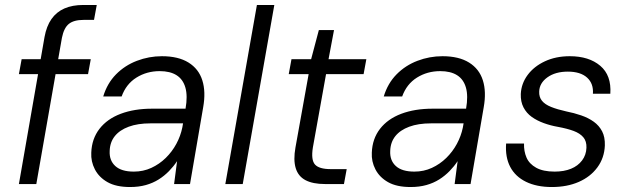

<svg xmlns="http://www.w3.org/2000/svg" viewBox="-20 -740 2524 772"><path d="M56 0 159 -591Q167 -635 187 -663.5Q207 -692 239 -706Q271 -720 315 -720H369L358 -660H316Q277 -660 257 -644Q237 -628 229 -588L126 0ZM56 -442 67 -502H345L334 -442Z M503 12Q447 12 412.5 -7.5Q378 -27 361.5 -59Q345 -91 347 -126Q349 -182 380 -222Q411 -262 465.5 -282.5Q520 -303 591 -303H726Q735 -354 725.5 -387.5Q716 -421 690 -437.5Q664 -454 622 -454Q570 -454 528.5 -428Q487 -402 469 -352H395Q411 -405 446.5 -441Q482 -477 530.5 -495.5Q579 -514 631 -514Q697 -514 738 -488.5Q779 -463 793.5 -417Q808 -371 797 -309L744 0H680L692 -92Q678 -71 659.5 -52Q641 -33 618 -18.5Q595 -4 566.5 4Q538 12 503 12ZM518 -50Q556 -50 588.5 -65Q621 -80 646.5 -105Q672 -130 689 -161.5Q706 -193 713 -227L716 -244H585Q534 -244 497.5 -230.5Q461 -217 441.5 -192.5Q422 -168 421 -133Q419 -95 443.5 -72.5Q468 -50 518 -50Z M886 0 1013 -720H1083L956 0Z M1287 0Q1238 0 1208.5 -15.5Q1179 -31 1169 -64Q1159 -97 1168 -147L1221 -442H1141L1152 -502H1231L1262 -619H1323L1301 -502H1453L1442 -442H1291L1238 -147Q1230 -97 1246.5 -78.5Q1263 -60 1310 -60H1374L1363 0Z M1631 12Q1575 12 1540.5 -7.5Q1506 -27 1489.5 -59Q1473 -91 1475 -126Q1477 -182 1508 -222Q1539 -262 1593.5 -282.5Q1648 -303 1719 -303H1854Q1863 -354 1853.5 -387.5Q1844 -421 1818 -437.5Q1792 -454 1750 -454Q1698 -454 1656.5 -428Q1615 -402 1597 -352H1523Q1539 -405 1574.5 -441Q1610 -477 1658.5 -495.5Q1707 -514 1759 -514Q1825 -514 1866 -488.5Q1907 -463 1921.5 -417Q1936 -371 1925 -309L1872 0H1808L1820 -92Q1806 -71 1787.5 -52Q1769 -33 1746 -18.5Q1723 -4 1694.5 4Q1666 12 1631 12ZM1646 -50Q1684 -50 1716.5 -65Q1749 -80 1774.5 -105Q1800 -130 1817 -161.5Q1834 -193 1841 -227L1844 -244H1713Q1662 -244 1625.5 -230.5Q1589 -217 1569.5 -192.5Q1550 -168 1549 -133Q1547 -95 1571.5 -72.5Q1596 -50 1646 -50Z M2199 12Q2138 12 2095 -9Q2052 -30 2031.5 -69Q2011 -108 2015 -163H2087Q2086 -132 2097 -106.5Q2108 -81 2136 -65.5Q2164 -50 2210 -50Q2248 -50 2276 -61.5Q2304 -73 2320.5 -95Q2337 -117 2338 -146Q2339 -172 2325.5 -188Q2312 -204 2286.5 -213.5Q2261 -223 2223 -230Q2194 -235 2166.5 -245Q2139 -255 2118 -270Q2097 -285 2085 -308Q2073 -331 2074 -362Q2076 -404 2101.5 -438.5Q2127 -473 2171 -493.5Q2215 -514 2271 -514Q2348 -514 2393.5 -475.5Q2439 -437 2434 -363H2364Q2367 -404 2340.5 -428Q2314 -452 2263 -452Q2213 -452 2181 -429Q2149 -406 2148 -372Q2147 -350 2159 -335Q2171 -320 2196 -310Q2221 -300 2257 -292Q2288 -286 2317 -276Q2346 -266 2367.5 -250.5Q2389 -235 2401 -212Q2413 -189 2412 -155Q2410 -105 2382 -67Q2354 -29 2307 -8.5Q2260 12 2199 12Z"/></svg>

Font: DM Sans 16pt Light
Style: Italic
Weight: 300
Italic angle: -10°
Version: Version 4.004;gftools[0.9.30]